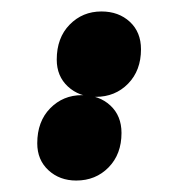

<svg xmlns="http://www.w3.org/2000/svg" viewBox="-20 -418 311 335"><path d="M113 -103Q84 -103 64.5 -121Q45 -139 45 -168Q45 -206 67.5 -229Q90 -252 123 -252Q153 -252 172.5 -234Q192 -216 192 -186Q192 -149 169.5 -126Q147 -103 113 -103ZM147 -249Q118 -249 98.5 -267Q79 -285 79 -314Q79 -352 101.5 -375Q124 -398 157 -398Q187 -398 206.5 -380Q226 -362 226 -332Q226 -295 203.5 -272Q181 -249 147 -249Z"/></svg>

Font: Prodigy Sans Medium
Style: Italic
Weight: 500
Italic angle: -13°
Designer: Wei Huang
Foundry: Wei Huang
Version: Version 1.003; ttfautohint (v1.8.3)